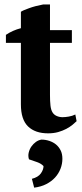

<svg xmlns="http://www.w3.org/2000/svg" viewBox="-20 -593 373 870"><path d="M6.8 -435.1Q37.1 -455.6 74.7 -465.3V-539.6Q82.5 -545.4 111.3 -555.7Q125.5 -561 141.6 -565.2Q157.7 -569.3 175.8 -572.8H206.5V-456.5H305.7V-398.9H206.5V-162.6Q206.5 -134.3 208.7 -114.7Q210.9 -95.2 217.8 -84Q224.6 -72.8 237.1 -67.4Q249.5 -62 263.2 -62Q275.4 -62 291.5 -64.7Q307.6 -67.4 321.3 -74.2L327.1 -43.9Q319.8 -36.6 308.1 -27.1Q296.4 -17.6 280.3 -9Q264.2 -0.5 243.7 5.4Q223.1 11.2 197.8 11.2Q139.6 11.2 107.2 -20Q74.7 -51.3 74.7 -120.1V-398.9H6.8ZM124.5 217.3Q152.8 210 165 192.9Q177.2 175.8 177.2 159.7Q167 148.4 148.7 141.8Q130.4 135.3 111.3 128.9Q106.4 113.8 110.1 98.4Q113.8 83 122.3 70.8Q130.9 58.6 142.8 50Q154.8 41.5 168 39.6Q186 39.6 203.6 45.4Q221.2 51.3 233.9 61.8Q246.6 72.3 254.6 88.1Q262.7 104 262.7 126.5Q262.7 149.4 254.2 171.6Q245.6 193.8 229.5 211.4Q213.4 229 189.7 241.2Q166 253.4 134.8 257.3Z"/></svg>

Font: PT Astra Serif
Style: Bold
Weight: 700
Designer: A.Korolkova, I. Chaeva
Foundry: ParaType Ltd
Version: Version 1.002